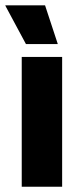

<svg xmlns="http://www.w3.org/2000/svg" viewBox="-31 -707 306 727"><path d="M204.3 0H51.3V-491.4H204.3ZM187.4 -541.6 139.6 -686.8H-10.6V-685.1L67.2 -540.2H187.4Z"/></svg>

Font: Anek Kannada Medium
Style: Regular
Weight: 500
Designer: Vaishnavi Murthy, Maithili Shingre (Kannada) & Yesha Goshar (Latin)
Foundry: Ek Type
Version: Version 1.003